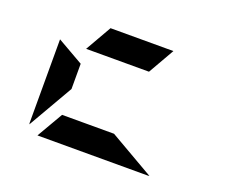

<svg xmlns="http://www.w3.org/2000/svg" viewBox="-97 -710 1010 858"><g transform="rotate(20 408.0 -281.0)"><path d="M99 -438 223 -367V-247L100 -34Q100 -35 99.5 -37.5Q99 -40 99 -41ZM522 -438H223L294 -562H593ZM470 -124 683 -1Q682 -1 679.5 -0.5Q677 0 676 0H151L223 -124Z"/></g></svg>

Font: DSEG7 Modern Mini
Style: Bold
Weight: 700
Designer: Keshikan(Twitter:@keshinomi_88pro)
Version: Version 0.46